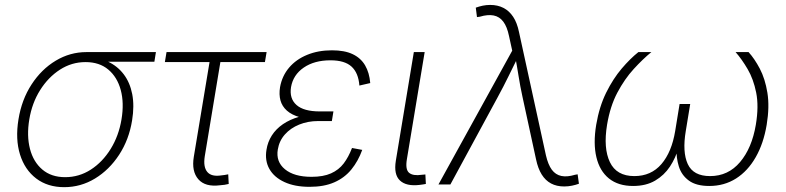

<svg xmlns="http://www.w3.org/2000/svg" viewBox="-20 -756 3223 787"><path d="M243.2 11.2Q175.3 11.2 128.4 -24.4Q81.5 -60.1 62 -122.8Q42.5 -185.5 55.7 -266.6Q68.8 -347.7 109.4 -409.9Q149.9 -472.2 208.5 -507.3Q267.1 -542.5 334.5 -542.5H619.1L612.8 -502.9H388.2L330.6 -501.5Q273.9 -501.5 225.8 -470.5Q177.7 -439.5 144.5 -386.7Q111.3 -334 100.1 -266.6Q88.9 -199.7 102.8 -146Q116.7 -92.3 153.6 -61Q190.4 -29.8 247.1 -29.8Q304.2 -29.8 352.3 -60.8Q400.4 -91.8 433.6 -145.5Q466.8 -199.2 478 -266.6Q489.3 -334 474.9 -387.2Q460.4 -440.4 423.8 -470.9Q387.2 -501.5 330.6 -501.5L331.5 -522Q381.8 -522 421.4 -503.9Q460.9 -485.8 486.8 -451.9Q512.7 -418 522 -370.1Q531.2 -322.3 521.5 -262.7Q508.8 -183.6 468.3 -121.6Q427.7 -59.6 369.4 -24.2Q311 11.2 243.2 11.2Z M881.8 3.4Q821.3 11.2 793 -21.2Q764.6 -53.7 774.4 -113.3L838.9 -501.5H655.8L662.6 -542.5H1072.8L1065.9 -501.5H883.3L819.3 -115.2Q812.5 -71.8 829.6 -51.3Q846.7 -30.8 887.2 -37.1Q893.1 -37.6 900.9 -38.8Q908.7 -40 915.5 -41.5L917.5 -2Q909.7 0 900.4 1.5Q891.1 2.9 881.8 3.4Z M1249 9.8Q1188 9.8 1145.8 -9.8Q1103.5 -29.3 1084.2 -63.5Q1064.9 -97.7 1072.3 -142.1Q1077.1 -173.8 1094.2 -200.7Q1111.3 -227.5 1139.9 -247.1Q1168.5 -266.6 1207.3 -277.6Q1246.1 -288.6 1294.9 -288.6H1344.7L1340.3 -259.8H1283.7Q1242.2 -259.8 1206.5 -245.4Q1170.9 -231 1147.7 -204.8Q1124.5 -178.7 1118.7 -143.1Q1110.4 -93.3 1147.9 -62.3Q1185.5 -31.2 1256.8 -31.2Q1305.2 -31.2 1336.9 -45.4Q1368.7 -59.6 1388.7 -85.9Q1408.7 -112.3 1422.9 -149.4L1464.8 -141.6Q1448.2 -95.7 1420.4 -61.5Q1392.6 -27.3 1350.6 -8.8Q1308.6 9.8 1249 9.8ZM1291.5 -266.1Q1242.2 -266.1 1208.7 -275.6Q1175.3 -285.2 1155.8 -302.7Q1136.2 -320.3 1129.6 -344.5Q1123 -368.7 1127.9 -398.9Q1136.2 -444.8 1165 -478.8Q1193.8 -512.7 1239 -531.2Q1284.2 -549.8 1340.8 -549.8Q1392.6 -549.8 1425.8 -533.9Q1459 -518.1 1476.6 -488Q1494.1 -458 1497.6 -415.5L1453.1 -405.3Q1449.2 -457 1421.1 -482.9Q1393.1 -508.8 1334.5 -508.8Q1268.6 -508.8 1225.1 -479Q1181.6 -449.2 1172.9 -398.9Q1165.5 -352.1 1195.3 -325.7Q1225.1 -299.3 1290.5 -299.3H1346.7L1341.3 -266.1Z M1699.2 2Q1645.5 8.3 1619.4 -16.1Q1593.3 -40.5 1602.5 -97.2L1676.3 -542.5H1720.7L1647.9 -104Q1640.6 -61 1657 -47.6Q1673.3 -34.2 1709 -39.6Q1715.3 -40 1717.3 -40.3Q1719.2 -40.5 1723.6 -41L1725.6 -2Q1720.7 -1 1713.9 0Q1707 1 1699.2 2Z M1777.3 0 2079.6 -548.3 2066.4 -608.4Q2058.6 -646.5 2043 -667.2Q2027.3 -688 2003.4 -692.6Q1979.5 -697.3 1946.8 -687.5L1935.1 -686L1930.2 -724.6Q1943.8 -729.5 1958.5 -732.7Q1973.1 -735.8 1989.3 -735.8Q2020 -735.8 2043.7 -723.6Q2067.4 -711.4 2083.5 -687Q2099.6 -662.6 2107.4 -624.5L2217.8 -119.1Q2226.6 -81.1 2241.9 -60.3Q2257.3 -39.6 2281 -34.7Q2304.7 -29.8 2336.9 -39.6L2347.7 -41.5L2353 -2.9Q2339.8 2 2324.5 5.1Q2309.1 8.3 2292.5 8.3Q2261.7 8.3 2238.8 -3.9Q2215.8 -16.1 2200.4 -40.8Q2185.1 -65.4 2177.2 -103L2121.6 -359.4Q2112.3 -401.9 2105.7 -443.6Q2099.1 -485.4 2091.3 -526.9H2105.5Q2085 -485.8 2064.5 -443.6Q2043.9 -401.4 2021 -359.4L1826.2 0Z M2575.2 6.3Q2514.2 6.3 2476.1 -24.4Q2438 -55.2 2424.6 -111.6Q2411.1 -168 2423.8 -244.6Q2436.5 -319.3 2464.8 -376.5Q2493.2 -433.6 2528.3 -474.9Q2563.5 -516.1 2596.7 -542.5H2649.9Q2614.7 -513.7 2577.6 -473.1Q2540.5 -432.6 2510.7 -376.7Q2481 -320.8 2468.3 -244.6Q2452.6 -148.4 2480 -91.3Q2507.3 -34.2 2580.1 -34.2Q2648.9 -34.2 2691.2 -83.5Q2733.4 -132.8 2747.6 -219.2L2765.6 -329.6H2809.1L2791 -219.2Q2776.4 -132.8 2799.1 -83.5Q2821.8 -34.2 2890.6 -34.2Q2964.8 -34.2 3013.4 -91.6Q3062 -148.9 3078.1 -244.6Q3090.8 -320.3 3079.6 -376.2Q3068.4 -432.1 3044.4 -472.9Q3020.5 -513.7 2995.1 -542.5H3048.3Q3072.8 -515.6 3094.5 -474.4Q3116.2 -433.1 3125.5 -376Q3134.8 -318.8 3122.6 -244.6Q3109.9 -168 3077.6 -111.6Q3045.4 -55.2 2997.1 -24.4Q2948.7 6.3 2887.2 6.3Q2833.5 6.3 2803.5 -15.9Q2773.4 -38.1 2762.5 -73.7Q2751.5 -109.4 2752.9 -149.9H2761.2Q2749.5 -108.9 2726.1 -73.2Q2702.6 -37.6 2665.3 -15.6Q2627.9 6.3 2575.2 6.3Z"/></svg>

Font: Inter 16pt ExtraLight
Style: Italic
Weight: 250
Italic angle: -9.3988°
Version: Version 4.001;git-66647c0bb